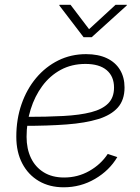

<svg xmlns="http://www.w3.org/2000/svg" viewBox="-20 -775 587 804"><path d="M246.6 9.3Q187.5 9.3 142.8 -16.8Q98.1 -43 73.2 -90.6Q48.3 -138.2 48.3 -202.6Q48.3 -275.9 70.1 -338.6Q91.8 -401.4 131.3 -448.5Q170.9 -495.6 224.1 -522Q277.3 -548.3 340.3 -548.3Q391.6 -548.3 427.5 -531.2Q463.4 -514.2 482.4 -482.7Q501.5 -451.2 501.5 -408.7Q501.5 -356.4 473.4 -324.7Q445.3 -293 391.4 -276.4Q337.4 -259.8 259.3 -253.9Q181.2 -248 81.1 -248L85 -285.6Q175.8 -285.6 245.1 -289.3Q314.5 -293 361.6 -305.2Q408.7 -317.4 433.1 -342Q457.5 -366.7 457.5 -408.2Q457.5 -455.1 426.8 -481.2Q396 -507.3 337.9 -507.3Q280.3 -507.3 234.6 -482.7Q189 -458 157.2 -415Q125.5 -372.1 108.4 -317.1Q91.3 -262.2 91.3 -202.1Q91.3 -151.9 109.6 -113.5Q127.9 -75.2 163.1 -53.5Q198.2 -31.7 248.5 -31.7Q305.7 -31.7 354 -59.1Q402.3 -86.4 431.2 -130.4L471.2 -117.2Q438 -61 377.9 -25.9Q317.9 9.3 246.6 9.3ZM275.4 -754.9 353 -652.8 463.9 -754.9H511.2L510.7 -752L363.8 -619.1H330.1L228.5 -752L229 -754.9Z"/></svg>

Font: Inter 18pt ExtraLight
Style: Italic
Weight: 250
Italic angle: -9.3988°
Designer: Rasmus Andersson
Foundry: rsms
Version: Version 4.001;git-66647c0bb